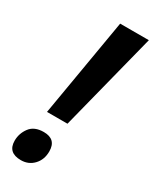

<svg xmlns="http://www.w3.org/2000/svg" viewBox="-189 -766 670 829"><g transform="rotate(30 146.0 -351.5)"><path d="M168 -226 292 -714H149L66 -226ZM160 -83Q160 -144 98 -144Q51 -144 29 -114.5Q7 -85 7 -49Q7 11 72 11Q110 11 135 -15.5Q160 -42 160 -83Z"/></g></svg>

Font: Noto Sans UI SemiCondensed
Style: Bold Italic
Weight: 700
Width: 4
Designer: Monotype Design Team
Foundry: Monotype Imaging Inc.
Version: 1.001